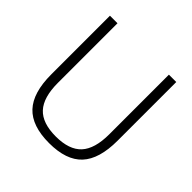

<svg xmlns="http://www.w3.org/2000/svg" viewBox="-191 -905 1080 1080"><g transform="rotate(45 349.0 -365.5)"><path d="M350 9Q213.5 9 149.5 -59.2Q85.5 -127.5 85.5 -273V-740H145.5V-266Q145.5 -150.5 194.5 -97.2Q243.5 -44 350 -44Q456.5 -44 505.5 -97.2Q554.5 -150.5 554.5 -266V-740H613V-273Q613 -127.5 549.5 -59.2Q486 9 350 9Z"/></g></svg>

Font: Encode Sans Lt
Style: Regular
Weight: 300
Designer: Multiple Designers
Foundry: Impallari Type
Version: Version 3.002; ttfautohint (v1.8.3) -l 8 -r 50 -G 200 -x 14 